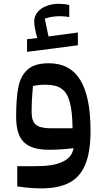

<svg xmlns="http://www.w3.org/2000/svg" viewBox="-20 -782 559 1022"><path d="M71.8 102.5V210.4C118.7 217.3 161.1 220.7 199.7 220.7C261.7 220.7 311.5 210.4 350.1 189.9C426.3 148.9 461.9 62 461.9 -85C461.9 -329.1 389.6 -445.3 239.7 -445.3C189.9 -445.3 152.3 -434.1 127.4 -412.1C102.5 -390.1 85.9 -359.4 78.1 -319.8C69.8 -280.3 65.9 -227.1 65.9 -161.1C65.9 -36.6 114.7 15.1 241.2 15.1C284.7 15.1 328.1 12.2 371.6 6.8C366.2 35.6 351.6 56.6 328.6 70.8C281.7 98.6 229.5 102.5 161.6 102.5ZM148.4 -188C148.4 -233.4 150.9 -278.8 155.3 -324.2C182.1 -329.6 198.2 -331.1 223.1 -331.1C258.8 -331.1 287.1 -324.2 307.1 -310.1C347.7 -282.2 364.7 -219.7 366.2 -99.1H255.9C227.1 -99.1 205.6 -102.1 190.4 -107.4C160.2 -118.2 148.4 -141.1 148.4 -188ZM348.6 -755.4C330.6 -759.8 312 -761.7 293.5 -761.7C219.7 -761.7 162.1 -724.1 162.1 -668C162.1 -647.9 167.5 -618.2 178.2 -579.6L124 -573.2V-505.9L394.5 -541V-608.9L238.3 -587.9L218.3 -682.6C242.7 -691.4 269 -695.8 297.9 -695.8C314 -695.8 331.1 -694.3 348.6 -691.4Z"/></svg>

Font: SG Kara
Style: Regular
Weight: 400
Designer: Damoon Khanjanzadeh
Version: Version 1.000